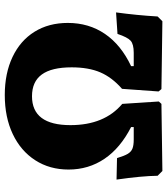

<svg xmlns="http://www.w3.org/2000/svg" viewBox="32 -728 700 804"><g transform="rotate(-90 382.0 -326.0)"><path d="M48 -16Q47 -84 32 -188L122 -186Q131 -156 139.5 -141.5Q148 -127 161.5 -121.5Q175 -116 200 -116H252V-127Q164 -172 119 -238.5Q74 -305 74 -389Q74 -468 113 -528.5Q152 -589 222.5 -622.5Q293 -656 386 -656Q477 -656 545.5 -623.5Q614 -591 651 -531.5Q688 -472 688 -392Q688 -304 642 -236.5Q596 -169 507 -127V-116H563Q599 -116 613.5 -129Q628 -142 642 -184L732 -190Q720 -102 715 -16L695 4L411 0L401 -12L412 -165Q460 -207 481 -256Q502 -305 502 -376Q502 -460 472 -501Q442 -542 381 -542Q260 -542 260 -381Q260 -239 349 -164L359 -11L349 0L68 4Z"/></g></svg>

Font: Alegreya SC ExtraBold
Style: Regular
Weight: 800
Designer: Juan Pablo del Peral
Foundry: Huerta Tipografica
Version: Version 2.007; ttfautohint (v1.6)